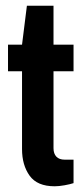

<svg xmlns="http://www.w3.org/2000/svg" viewBox="-20 -640 291 671"><path d="M237 -391H167V-122Q167 -103 177 -92.5Q187 -82 206 -82H237V0Q225 4 205.5 7.5Q186 11 171 11Q110 11 83.5 -26Q57 -63 57 -119V-391H8V-484H57L74 -620H167V-484H237Z"/></svg>

Font: Pragati Narrow
Style: Bold
Weight: 700
Designer: Hector Gatti, Marcela Romero, Pablo Cosgaya and Nicolas Silva
Foundry: Omnibus-Type
Version: Version 1.010; ttfautohint (v1.3)